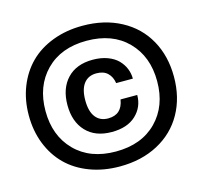

<svg xmlns="http://www.w3.org/2000/svg" viewBox="-105 -839 1020 965"><g transform="rotate(-15 404.5 -356.0)"><path d="M403.8 9.8Q318.8 9.8 248 -17.1Q177.2 -43.9 128.9 -91.8Q80.6 -139.6 53.7 -207.5Q26.9 -275.4 26.9 -356Q26.9 -436.5 53.7 -504.4Q80.6 -572.3 128.9 -620.4Q177.2 -668.5 248 -695.3Q318.8 -722.2 403.8 -722.2Q517.1 -722.2 603.3 -676Q689.5 -629.9 735.8 -546.9Q782.2 -463.9 782.2 -356Q782.2 -248 735.8 -165.3Q689.5 -82.5 603.3 -36.4Q517.1 9.8 403.8 9.8ZM403.8 -67.9Q538.1 -67.9 616.5 -147.5Q694.8 -227.1 694.8 -356Q694.8 -484.9 616.5 -564.5Q538.1 -644 403.8 -644Q270.5 -644 192.1 -564.5Q113.8 -484.9 113.8 -356Q113.8 -227.1 192.1 -147.5Q270.5 -67.9 403.8 -67.9ZM409.2 -168Q323.7 -168 275.9 -218.8Q228 -269.5 228 -356Q228 -442.4 275.9 -493.2Q323.7 -543.9 409.2 -543.9Q451.7 -543.9 485.4 -531.5Q519 -519 539.3 -498.3Q559.6 -477.5 569.8 -452.4Q580.1 -427.2 580.1 -399.9H493.2Q488.3 -433.1 467.5 -453.1Q446.8 -473.1 409.2 -473.1Q367.2 -473.1 344 -443.4Q320.8 -413.6 320.8 -356Q320.8 -298.3 344 -268.6Q367.2 -238.8 409.2 -238.8Q481.4 -238.8 493.2 -314.9H580.1Q580.1 -252.4 535.4 -210.2Q490.7 -168 409.2 -168Z"/></g></svg>

Font: Creato Display
Style: Bold
Weight: 700
Version: Version 1.000